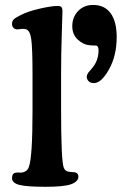

<svg xmlns="http://www.w3.org/2000/svg" viewBox="-20 -736 510 764"><path d="M325.2 -430.7Q325.2 -435.1 327.4 -439.9Q329.6 -444.8 331.8 -447.5Q334 -450.2 339.1 -456.1Q344.2 -461.9 345.7 -463.9Q372.1 -494.1 372.1 -535.6Q372.1 -553.7 361.8 -554.7Q359.9 -554.7 353.3 -554.9Q346.7 -555.2 338.9 -555.7Q312 -557.6 289.8 -578.1Q267.6 -598.6 267.6 -631.3Q267.6 -668 290.8 -692.1Q314 -716.3 350.6 -716.3Q396.5 -716.3 420.4 -683.1Q444.3 -649.9 444.3 -588.4Q444.3 -514.6 413.8 -460Q383.3 -405.3 353.5 -405.3Q340.3 -405.3 332.8 -412.8Q325.2 -420.4 325.2 -430.7ZM109.4 -295.4V-437.5Q109.4 -546.4 104.2 -581.5Q99.1 -616.7 81.5 -620.1Q73.2 -622.1 61.5 -620.4Q49.8 -618.7 46.4 -619.1Q38.1 -620.1 33 -626Q27.8 -631.8 27.8 -640.6Q27.8 -652.3 34.7 -658.9Q41.5 -665.5 60.1 -674.8Q87.9 -689.9 136.2 -701.2Q184.6 -712.4 210 -712.4Q220.2 -712.4 224.4 -707.8Q228.5 -703.1 228.5 -690.9Q228.5 -680.2 225.8 -600.8Q223.1 -521.5 223.1 -438.5V-301.8Q223.1 -98.1 233.4 -69.8Q238.3 -55.2 253.4 -52.7Q259.3 -51.8 267.1 -51.3Q274.9 -50.8 278.8 -50.3Q292 -46.4 292 -33.7Q292 -13.7 263.7 -3.2Q235.4 7.3 161.6 7.3Q86.4 7.3 57.1 -0.2Q27.8 -7.8 27.8 -27.3Q27.8 -46.4 42.5 -48.8Q46.9 -49.8 55.9 -49.3Q64.9 -48.8 68.8 -49.8Q76.7 -50.8 84 -56.2Q91.3 -61.5 94.7 -71.3Q109.4 -109.9 109.4 -295.4Z"/></svg>

Font: Cooper* SemiBold
Style: Regular
Weight: 600
Designer: Owen Earl
Foundry: indestructible type*
Version: Version 0.001